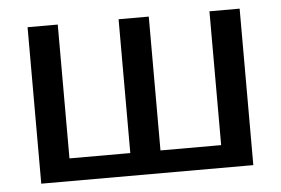

<svg xmlns="http://www.w3.org/2000/svg" viewBox="-42 -565 909 621"><g transform="rotate(-5 412.5 -254.0)"><path d="M756.5 0H68V-508H166V-73.5H363.5V-508H461.5V-73.5H658.5V-508H756.5Z"/></g></svg>

Font: Verano Sans Medium
Style: Regular
Weight: 500
Designer: Lukasz Dziedzic with Adam Twardoch and Botio Nikoltchev
Foundry: tyPoland Lukasz Dziedzic
Version: Version 3.001;December 28, 2019;FontCreator 12.0.0.2547 64-b